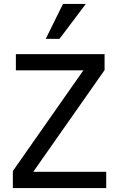

<svg xmlns="http://www.w3.org/2000/svg" viewBox="-20 -949 608 969"><path d="M44.9 0V-85.9L400.9 -594.2H60.1V-675.8H507.8V-595.2L147.9 -82H516.1V0ZM280.3 -752.9H210.9L297.9 -929.2H413.1Z"/></svg>

Font: Lorenzo Sans
Style: Regular
Weight: 400
Foundry: Intel Corporation
Version: Version 1.00; ttfautohint (v1.5)